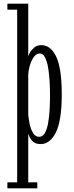

<svg xmlns="http://www.w3.org/2000/svg" viewBox="-20 -770 402 1040"><path d="M20 250V217.5H73V-717.5H20V-750H133V-466.5Q134.5 -471 142.2 -485.2Q150 -499.5 165 -512.5Q180 -525.5 203.5 -525.5Q254.5 -525.5 284.5 -463Q314.5 -400.5 314.5 -259Q314.5 -116.5 282.8 -53Q251 10.5 200 10.5Q174.5 10.5 160.2 -1.8Q146 -14 140 -28.2Q134 -42.5 133 -48V217.5H182V250ZM192 -29Q211.5 -29 223 -49Q234.5 -69 240.5 -102.5Q246.5 -136 248.8 -176.2Q251 -216.5 251 -256.5Q251 -286.5 249 -324.8Q247 -363 241.5 -398.5Q236 -434 224.8 -457.2Q213.5 -480.5 195.5 -480.5Q176.5 -480.5 162.5 -460.2Q148.5 -440 140.8 -412Q133 -384 133 -360V-150Q135 -123.5 141.2 -95.5Q147.5 -67.5 159.8 -48.2Q172 -29 192 -29Z"/></svg>

Font: Imbue 10pt Light
Style: Regular
Weight: 300
Designer: Tyler Finck
Foundry: Etcetera Type Company
Version: Version 1.102; ttfautohint (v1.8.3)